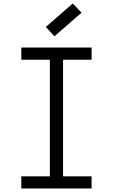

<svg xmlns="http://www.w3.org/2000/svg" viewBox="-20 -1070 640 1090"><path d="M263 0V-800H338V0ZM101 0V-69H500V0ZM101 -731V-800H500V-731ZM289 -864 240 -917 393 -1050 443 -998Z"/></svg>

Font: Victor Mono Thin
Style: Regular
Weight: 400
Monospace: yes
Version: Version 1.561;gftools[0.9.30]